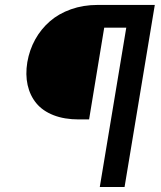

<svg xmlns="http://www.w3.org/2000/svg" viewBox="-20 -747 643 767"><path d="M378.6 0 484.4 -636.4H396.3L335.9 -269.9H294.7Q237.2 -269.9 193.7 -286.9Q150.2 -304 125 -334.7Q99.8 -365.4 90.4 -407.1Q81 -448.9 89.1 -498.6Q97.7 -547.9 120.7 -589.5Q143.8 -631 179.2 -661.8Q214.5 -692.5 263.5 -709.9Q312.5 -727.3 370 -727.3H598.4L477.6 0Z"/></svg>

Font: Karasuma Gothic
Style: Medium Italic
Weight: 500
Italic angle: 9.39998°
Designer: Rasmus Andersson / Ryoko Nishizuka
Foundry: Genbu
Version: Version 1.00